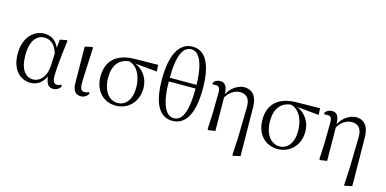

<svg xmlns="http://www.w3.org/2000/svg" viewBox="-89 -1321 4111 2046"><g transform="rotate(15 1967.0 -298.5)"><path d="M256.8 14.4C326.4 14.4 398.1 -24.7 430.9 -128.2L418.1 -127.8C424.2 -22.8 451.7 14.6 508.4 14.6C545.2 14.6 574.5 -6.5 590.8 -34.9L579.5 -52C566.2 -44.5 555.2 -38.7 536.6 -38.7C504 -38.7 486.2 -59.7 486.2 -126.6C486.2 -204.1 504.8 -380.4 523.8 -518.4L513.8 -525.8L441 -510.5L430.4 -403.1L421.1 -212.9C412.7 -81.6 338.4 -27.2 275.4 -27.2C184.9 -27.2 129.2 -106.8 129.2 -257.8C129.2 -425.3 199.9 -490 279.7 -490C347.7 -490 413.5 -445.3 437.5 -312.6L459.3 -358.5H451.7C424.6 -478 357.6 -530.6 268.2 -530.6C156 -530.6 46.5 -436.8 46.5 -250.6C46.5 -82.5 135.7 14.4 256.8 14.4Z M811.8 14.4C852.1 14.4 883.3 -11.1 895.8 -34.8L886.9 -52C873.5 -45.5 860.5 -39.1 841 -39.1C809.4 -39.1 789.3 -54.3 789.3 -117.6C789.3 -195.6 794.5 -282.9 805.8 -518.8L797 -525L716.9 -507.9L720.8 -111.9C721.2 -20.4 756.2 14.4 811.8 14.4Z M1197 14.6C1326.7 14.6 1436.7 -82.8 1436.7 -240.9C1436.7 -375.3 1337.8 -479.5 1210 -492L1196.6 -483C1304.7 -469.8 1360.6 -352.9 1360.6 -227.7C1360.6 -93.1 1297.2 -18.2 1208.4 -18.2C1116.7 -18.2 1043.4 -105.3 1043.4 -254.5C1043.4 -391.9 1107.6 -480.5 1244.2 -481L1261.1 -475.1L1527.8 -450L1523.1 -522.7L1265.8 -519C1057.2 -516 961.5 -411.2 961.5 -245.6C961.5 -84.4 1062.5 14.6 1197 14.6Z M1821.8 14.6C1949.3 14.6 2049.2 -94.2 2049.2 -394.7C2049.2 -686.7 1962 -805.5 1829.9 -805.5C1703.2 -805.5 1601.8 -690.7 1601.8 -387.6C1601.8 -97.2 1691.1 14.6 1821.8 14.6ZM1828.3 -16.4C1743.3 -16.4 1677.9 -126.2 1677.9 -404.9C1677.9 -690.8 1739.7 -774.4 1825.8 -774.4C1910.4 -774.4 1974 -658.7 1974 -390.5C1974 -98.4 1913.2 -16.4 1828.3 -16.4ZM1629.2 -381.9H2025.1V-422.4H1629.2Z M2209.8 3.5 2218.6 11.1 2294.6 0 2291 -385.8V-389.8C2289.8 -498.3 2258.8 -527.4 2207.2 -527.4C2171.8 -527.4 2146.4 -508.6 2132.5 -487.8L2139.3 -470.4C2150.9 -472.6 2160.5 -473.4 2171.3 -473.4C2207.2 -473.4 2221.2 -456.3 2221.2 -402.8L2218.6 -177.6ZM2535.8 201.4 2544.8 207.4 2622.9 189.8 2617.6 -345.2C2616.6 -485.5 2548.2 -530.6 2474.3 -530.6C2409.8 -530.6 2308.9 -478.3 2277.1 -366.7H2274.9L2285.1 -356.3C2320.9 -431.6 2386.8 -468.2 2442.2 -468.2C2509.6 -468.2 2555.7 -430.5 2553.3 -330.8L2546.1 15.9Z M2983 14.6C3112.7 14.6 3222.7 -82.8 3222.7 -240.9C3222.7 -375.3 3123.8 -479.5 2996 -492L2982.6 -483C3090.7 -469.8 3146.6 -352.9 3146.6 -227.7C3146.6 -93.1 3083.2 -18.2 2994.4 -18.2C2902.7 -18.2 2829.4 -105.3 2829.4 -254.5C2829.4 -391.9 2893.6 -480.5 3030.2 -481L3047.1 -475.1L3313.8 -450L3309.1 -522.7L3051.8 -519C2843.2 -516 2747.5 -411.2 2747.5 -245.6C2747.5 -84.4 2848.5 14.6 2983 14.6Z M3442.8 3.5 3451.6 11.1 3527.6 0 3524 -385.8V-389.8C3522.8 -498.3 3491.8 -527.4 3440.2 -527.4C3404.8 -527.4 3379.4 -508.6 3365.5 -487.8L3372.3 -470.4C3383.9 -472.6 3393.5 -473.4 3404.3 -473.4C3440.2 -473.4 3454.2 -456.3 3454.2 -402.8L3451.6 -177.6ZM3768.8 201.4 3777.8 207.4 3855.9 189.8 3850.6 -345.2C3849.6 -485.5 3781.2 -530.6 3707.3 -530.6C3642.8 -530.6 3541.9 -478.3 3510.1 -366.7H3507.9L3518.1 -356.3C3553.9 -431.6 3619.8 -468.2 3675.2 -468.2C3742.6 -468.2 3788.7 -430.5 3786.3 -330.8L3779.1 15.9Z"/></g></svg>

Font: Source Han Serif CN VF
Style: Regular
Weight: 250
Designer: Ryoko NISHIZUKA 西塚涼子 (kana & ideographs); Frank Grießhammer (Latin, Greek & Cyrillic); Wenlong ZHANG 张文龙 (bopomofo); San
Foundry: Adobe
Version: Version 2.002;hotconv 1.1.0;makeotfexe 2.6.0